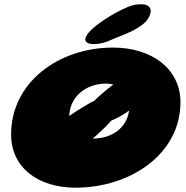

<svg xmlns="http://www.w3.org/2000/svg" viewBox="-20 -817 860 890"><path d="M383.5 -619.5C402.5 -606 454.5 -613.5 488 -629C515.5 -641.5 568 -660.5 595 -674.5C630.5 -694 659 -712 672 -741C680.5 -759 682 -775.5 669.5 -787C657 -799 632 -798.5 609.5 -795.5C568 -790.5 472.5 -736 426.5 -699C390 -670.5 360.5 -635 383.5 -619.5ZM330 53C584 53 816.5 -102.5 816.5 -343.5C816.5 -496 686 -596.5 503.5 -596.5C253 -596.5 31.5 -436 31.5 -194C31.5 -40 156.5 53 330 53ZM471.5 -429.5C484 -429.5 495 -428 505.5 -425.5C484 -409.5 462.5 -391.5 442 -373.5C433 -365.5 425 -358 418 -350.5C404 -344 388.5 -335 370.5 -324C348.5 -311.5 325 -296 301 -279.5C304 -370 379.5 -429.5 471.5 -429.5ZM432 -194C457 -217 479.5 -238.5 496 -258C523 -268.5 551.5 -285 578.5 -304.5C567.5 -226 502 -175 409.5 -174.5C417 -181 424.5 -187.5 432 -194Z"/></svg>

Font: Gluten
Style: Bold Italic
Weight: 700
Italic angle: -13°
Designer: Tyler Finck
Foundry: Etcetera Type Company
Version: Version 0.920